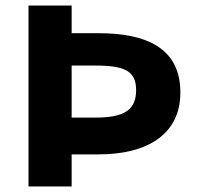

<svg xmlns="http://www.w3.org/2000/svg" viewBox="-20 -674 720 694"><path d="M239 0V-116H337C509 -116 632 -186 632 -340C632 -500 509 -554 337 -554H239V-654H83V0ZM239 -437H327C434 -437 472 -415 472 -348C472 -280 433 -249 327 -249H239Z"/></svg>

Font: Falling Sky
Style: ExBd
Weight: 400
Designer: Paul D. Hunt
Foundry: Adobe Systems Incorporated
Version: Version 1.02